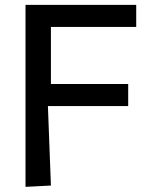

<svg xmlns="http://www.w3.org/2000/svg" viewBox="-20 -747 626 773"><path d="M185 0 172.9 -320H496.1V-408.7H185V-638.5H528.4V-727.3H82.7V5.3Z"/></svg>

Font: Inter 465
Style: Regular
Weight: 400
Designer: Rasmus Andersson
Foundry: rsms
Version: Version 3.019;Glyphs 3.1.2 (3151)